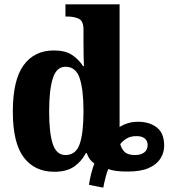

<svg xmlns="http://www.w3.org/2000/svg" viewBox="-20 -780 775 883"><path d="M389 70Q393 43 400 16Q407 -11 414 -28Q402 -36 393 -48Q384 -60 379 -76H375Q354 -36 319.5 -13Q285 10 230 10Q139 10 89 -56.5Q39 -123 39 -267Q39 -412 88.5 -480Q138 -548 228 -548Q280 -548 311 -527.5Q342 -507 362 -476H366Q365 -493 364.5 -527Q364 -561 364 -588V-643Q364 -684 342 -694Q320 -704 289 -704H281V-760H530V-196Q547 -207 568.5 -213.5Q590 -220 615 -220Q667 -220 701 -194Q735 -168 735 -110Q735 -78 718 -51Q701 -24 664.5 -7.5Q628 9 567 9Q505 9 478 -3Q472 10 465.5 35.5Q459 61 455 83ZM281 -67Q329 -67 346.5 -117.5Q364 -168 364 -269Q364 -367 346.5 -420Q329 -473 281 -473Q240 -473 223 -420Q206 -367 206 -268Q206 -167 223 -117Q240 -67 281 -67ZM601 -67Q629 -67 644 -79.5Q659 -92 659 -113Q659 -131 646.5 -142.5Q634 -154 608 -154Q581 -154 562.5 -143Q544 -132 533 -117Q539 -95 553.5 -81Q568 -67 601 -67Z"/></svg>

Font: Noto Serif SemiCondensed ExtraBold
Style: Regular
Weight: 800
Width: 4
Designer: Monotype Design Team
Foundry: Monotype Imaging Inc.
Version: Version 2.015